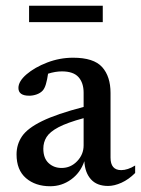

<svg xmlns="http://www.w3.org/2000/svg" viewBox="-20 -636 490 667"><path d="M355.5 10Q316.5 10 295.8 -13.2Q275 -36.5 273 -76Q259.5 -36 227 -12.5Q194.5 11 154.5 11Q103 11 70.2 -17.2Q37.5 -45.5 37.5 -99.5Q37.5 -134.5 56.5 -162.5Q75.5 -190.5 126 -215.2Q176.5 -240 270.5 -264.5V-314Q270.5 -348 252.8 -368Q235 -388 195 -388Q172.5 -388 147 -380Q144 -359 139.5 -343.8Q135 -328.5 128 -321Q120 -312.5 107.2 -308Q94.5 -303.5 81.5 -303.5Q44 -303.5 44 -330.5Q44 -353.5 72.2 -377.8Q100.5 -402 144 -418.8Q187.5 -435.5 234 -435.5Q305.5 -435.5 334.8 -403Q364 -370.5 364 -313V-88.5Q364 -45 401 -45Q423.5 -45 449.5 -61V-35Q427 -12.5 402 -1.2Q377 10 355.5 10ZM130.5 -119.5Q130.5 -86.5 148.8 -69.5Q167 -52.5 194 -52.5Q225.5 -52.5 248 -76Q270.5 -99.5 270.5 -131V-225.5Q213.5 -210 183.2 -194Q153 -178 141.8 -160Q130.5 -142 130.5 -119.5ZM81 -559V-616H337V-559Z"/></svg>

Font: Newsreader Text Medium
Style: Regular
Weight: 500
Designer: Hugues Gentile
Foundry: Production Type
Version: Version 1.001